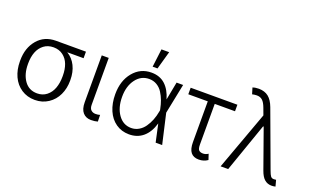

<svg xmlns="http://www.w3.org/2000/svg" viewBox="-83 -1202 2686 1646"><g transform="rotate(20 1260.0 -379.0)"><path d="M56.6 -258.3V-266.1Q56.6 -380.4 119.4 -454.6Q182.1 -528.8 287.1 -528.8H560.5V-469.2H411.6Q462.9 -438.5 490.5 -382.8Q518.1 -327.1 518.1 -254.9V-247.6Q518.1 -177.2 490.7 -118.9Q463.4 -60.5 410.2 -25.1Q356.9 10.3 288.1 10.3Q218.8 10.3 165.5 -24.9Q112.3 -60.1 84.5 -120.8Q56.6 -181.6 56.6 -258.3ZM129.4 -266.1V-258.3Q129.4 -167.5 171.1 -108.4Q212.9 -49.3 288.1 -49.3Q337.9 -49.3 374 -77.6Q410.2 -106 427.5 -152.8Q444.8 -199.7 444.8 -259.8V-268.1Q444.8 -325.2 428 -369.9Q411.1 -414.6 375 -441.9Q338.9 -469.2 288.1 -469.2Q236.8 -469.2 200.4 -441.7Q164.1 -414.1 146.7 -368.9Q129.4 -323.7 129.4 -266.1Z M698.7 -545.4H762.2V-118.2Q762.2 -85 778.6 -70.1Q794.9 -55.2 819.8 -55.2Q843.8 -55.2 859.9 -61L861.3 -0.5Q835.4 7.3 800.3 7.3Q753.9 7.3 726.3 -23.9Q698.7 -55.2 698.7 -118.2Z M1141.6 -603.5 1162.1 -768.6H1232.4L1186 -603.5ZM1147.5 11.2Q1079.6 10.7 1027.8 -25.4Q976.1 -61.5 948.5 -125.7Q920.9 -189.9 920.9 -272.5Q920.9 -395.5 985.6 -474.1Q1050.3 -552.7 1151.4 -552.7Q1228 -552.7 1277.1 -507.6Q1326.2 -462.4 1349.6 -380.4L1381.3 -545.4H1440.9L1385.7 -272.9L1448.2 0H1388.7L1353.5 -162.1H1353Q1328.1 -76.7 1275.4 -32.5Q1222.7 11.7 1147.5 11.2ZM1329.1 -273.4 1327.1 -283.7Q1319.3 -323.7 1306.6 -358.2Q1293.9 -392.6 1273.7 -424.8Q1253.4 -457 1221.9 -475.8Q1190.4 -494.6 1151.4 -494.6Q1077.6 -494.6 1030.8 -432.1Q983.9 -369.6 983.9 -271.5Q983.9 -172.9 1029.1 -109.6Q1074.2 -46.4 1147.5 -46.4Q1184.1 -46.4 1215.3 -64.5Q1246.6 -82.5 1268.3 -113.5Q1290 -144.5 1304.7 -181.4Q1319.3 -218.3 1326.7 -260.3Z M1936 -545.4V-485.8H1751V-115.2Q1751 -75.2 1764.2 -63.2Q1777.3 -51.3 1801.3 -51.3Q1825.7 -51.3 1848.1 -66.4L1865.2 -15.1Q1830.1 9.8 1784.2 9.8Q1735.8 9.8 1711.7 -20.3Q1687.5 -50.3 1687.5 -115.2V-485.8H1509.8V-545.4Z M2447.3 6.8Q2409.7 6.8 2383.1 -16.4Q2356.4 -39.6 2338.4 -90.8L2211.9 -446.3H2206.5L2050.3 0H1981.4L2176.8 -535.6L2153.8 -597.7Q2137.7 -641.1 2117.7 -659.4Q2097.7 -677.7 2066.4 -677.7Q2045.9 -677.7 2023.9 -672.4L2006.8 -728.5Q2029.3 -737.3 2063.5 -737.3Q2116.7 -736.8 2151.4 -709.2Q2186 -681.6 2208 -622.6L2397 -110.8Q2408.7 -78.6 2418.5 -65.4Q2428.2 -52.2 2447.3 -52.2Q2450.7 -52.2 2458.7 -53.2Q2466.8 -54.2 2467.8 -54.2L2482.9 2.4Q2461.9 7.3 2447.3 6.8Z"/></g></svg>

Font: Interop Light
Style: Regular
Weight: 300
Designer: Rasmus Andersson, Google, Jang Haemin
Foundry: jhaemin
Version: Version 1.007